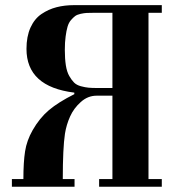

<svg xmlns="http://www.w3.org/2000/svg" viewBox="-20 -713 685 733"><path d="M25.4 0V-29.3H69.3Q69.3 -93.8 75.7 -135Q82 -176.3 104.5 -215.8Q130.9 -262.2 166.7 -292.5Q202.6 -322.8 263.7 -353.5V-359.4Q81.1 -381.8 81.1 -526.4Q81.1 -573.7 96.4 -607.7Q111.8 -641.6 138.7 -659.7Q165.5 -677.7 196 -685.5Q226.6 -693.4 263.2 -693.4H597.7V-664.1H546.9V-29.3H597.7V0H358.4V-29.3H409.2V-347.7H348.6Q315.4 -347.7 288.6 -323.7Q261.7 -299.8 247.6 -268.3Q233.4 -236.8 228 -202.6Q219.7 -147.5 219.7 -29.3H264.6V0ZM227.5 -522.5Q227.5 -488.8 231.4 -463.6Q235.4 -438.5 244.4 -422.9Q253.4 -407.2 262.9 -397.7Q272.5 -388.2 288.8 -383.8Q305.2 -379.4 318.4 -378.2Q331.5 -377 352.5 -377H409.2V-664.1H337.9Q320.8 -664.1 311 -663.6Q301.3 -663.1 287.8 -660.2Q274.4 -657.2 266.8 -651.6Q259.3 -646 250.7 -636Q242.2 -626 237.8 -610.8Q233.4 -595.7 230.5 -573.5Q227.5 -551.3 227.5 -522.5Z"/></svg>

Font: Monomachus
Style: Medium
Weight: 500
Designer: Alexey Kryukov
Version: Version 1.0